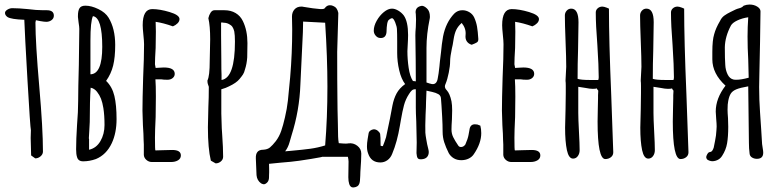

<svg xmlns="http://www.w3.org/2000/svg" viewBox="-20 -700 3438 845"><path d="M117 -16 116 -55Q115 -72 115 -93L116 -127Q113 -138 101 -346Q89 -554 87 -613Q29 -615 13 -625Q2 -633 2 -643Q2 -651 12.5 -657.5Q23 -664 34 -664Q62 -664 102 -660Q140 -655 170 -655H178H186Q217 -655 217 -631Q217 -619 207 -611.5Q197 -604 184 -604Q175 -604 158 -607L138 -611L137 -606L136 -601Q136 -512 153 -317Q169 -134 169 -33Q169 -21 158.5 -12Q148 -3 135 -3Z M319 -9Q315 -21 315 -43Q315 -86 319 -149Q324 -209 324 -256Q324 -309 327 -415L329 -573Q329 -582 326 -600L323 -625V-630Q323 -653 330 -664Q337 -675 356 -675Q382 -675 413 -660Q444 -645 458 -622Q487 -574 487 -502Q487 -448 478 -411.5Q469 -375 447 -344Q474 -318 483.5 -277.5Q493 -237 493 -176Q493 -115 472 -70Q448 -19 402 0Q374 10 346 10Q324 10 319 -9ZM430 -494Q430 -623 389 -629Q378 -606 378 -521V-373Q430 -374 430 -494ZM440 -150Q440 -192 435 -224Q431 -249 424.5 -265.5Q418 -282 407 -296Q395 -311 379 -314Q375 -257 375 -163Q375 -157 373 -125L371 -91Q371 -89 372 -88V-86V-41Q404 -48 422 -79Q440 -110 440 -150Z M613 -18V-44V-64Q612 -73 612 -85Q612 -106 609 -149L607 -213Q607 -262 610 -359Q614 -446 614 -505Q614 -519 611 -547Q608 -576 608 -589Q608 -660 650 -660Q683 -660 726.5 -647Q770 -634 770 -616Q770 -606 761.5 -597.5Q753 -589 741 -584Q699 -599 665 -604Q666 -589 666 -561Q666 -521 665 -489Q662 -441 662 -417L665 -401L681 -402Q689 -403 701 -403Q749 -403 749 -375Q749 -364 740 -356.5Q731 -349 717 -349Q699 -349 689 -351H664Q666 -325 666 -275Q666 -225 665 -185Q662 -124 662 -94Q662 -38 664 -38L697 -39Q714 -40 738 -40Q776 -40 776 -16Q776 -2 763.5 5.5Q751 13 733 13H648Q635 13 624.5 4Q614 -5 613 -18Z M908 7Q895 -46 895 -140L897 -229Q899 -269 899 -318Q893 -332 893 -343V-346Q903 -365 903 -432L904 -478Q905 -500 905 -527Q905 -586 897 -620Q900 -634 907 -644.5Q914 -655 924 -655H968Q996 -655 1017 -642.5Q1038 -630 1049 -607Q1069 -566 1069 -510Q1069 -470 1068 -447Q1066 -418 1058 -394Q1055 -381 1049.5 -372.5Q1044 -364 1034 -352Q1020 -335 988 -320Q975 -313 954 -307V-200L956 -136L958 -105Q962 -49 962 -10Q962 2 952 10.5Q942 19 929 19ZM1014 -517Q1014 -546 1011 -562Q1008 -574 1003 -581.5Q998 -589 988 -594Q977 -600 964 -600Q964 -601 953 -601V-544Q953 -485 954 -439Q954 -387 955 -371V-350V-348Q1014 -357 1014 -517Z M1534 125Q1522 125 1517 110Q1513 98 1513 80L1514 11Q1514 5 1513 0Q1512 -5 1511 -10H1396Q1406 -10 1348.5 -0.5Q1291 9 1259 12L1214 16L1164 21Q1164 30 1164.5 43Q1165 56 1164 74V79Q1164 95 1156 103Q1148 111 1141 111Q1137 111 1129 107Q1111 94 1109 71L1106 -2Q1104 -41 1138 -41Q1157 -42 1168 -51Q1179 -60 1194 -79Q1209 -99 1217.5 -123.5Q1226 -148 1234 -183Q1243 -221 1247 -257Q1251 -293 1257 -360Q1266 -465 1266 -571L1265 -627Q1265 -646 1276 -658.5Q1287 -671 1306 -671Q1312 -671 1315 -670Q1361 -662 1390 -660H1395Q1408 -660 1410 -665Q1419 -677 1432 -677Q1441 -677 1448 -673Q1464 -667 1469 -643L1464 -472Q1464 -333 1465 -264Q1465 -228 1467 -154L1468 -99Q1468 -91 1469 -84Q1470 -77 1471 -70Q1491 -68 1501 -68Q1509 -68 1513 -69Q1535 -72 1552.5 -58.5Q1570 -45 1570 -24Q1570 3 1566 57Q1566 71 1564 97Q1562 118 1546 123Q1538 125 1534 125ZM1258 -36Q1314 -41 1346.5 -45.5Q1379 -50 1411 -60Q1421 -181 1421 -319Q1421 -447 1411 -600Q1385 -601 1314 -605L1313 -558Q1305 -404 1302 -328Q1298 -214 1263 -104Q1261 -98 1254.5 -74.5Q1248 -51 1235 -34Z M1600 -25Q1595 -38 1595 -56Q1595 -70 1598 -88Q1601 -106 1602 -112Q1603 -120 1609.5 -125Q1616 -130 1625 -131Q1634 -131 1642 -125Q1650 -119 1653 -111Q1655 -101 1655 -59Q1660 -56 1665 -57Q1668 -65 1672.5 -76.5Q1677 -88 1679 -96Q1699 -188 1707 -235Q1713 -266 1725.5 -289Q1738 -312 1763 -330Q1746 -352 1737 -390.5Q1728 -429 1728 -467V-518Q1728 -553 1727 -570Q1727 -582 1719.5 -601Q1712 -620 1705 -620Q1696 -618 1688 -609Q1683 -597 1682 -579.5Q1681 -562 1681 -558Q1678 -530 1651 -533Q1641 -534 1633 -543.5Q1625 -553 1625 -565Q1625 -586 1638 -609Q1651 -632 1669.5 -647Q1688 -662 1705 -662Q1718 -662 1732.5 -653.5Q1747 -645 1757 -632Q1776 -605 1776 -546Q1776 -529 1774 -495L1773 -475Q1773 -439 1778.5 -401.5Q1784 -364 1797 -344Q1798 -343 1802.5 -343Q1807 -343 1810 -342V-347Q1810 -425 1808 -545Q1808 -557 1810 -581L1811 -615Q1811 -630 1810 -638Q1809 -641 1809 -646Q1809 -669 1834 -674Q1842 -676 1853.5 -667.5Q1865 -659 1869 -647Q1872 -638 1872 -627Q1872 -620 1871 -617Q1857 -549 1857 -489V-337Q1871 -332 1881 -330Q1903 -327 1907 -358Q1910 -371 1914 -408Q1915 -414 1915 -419Q1915 -424 1916 -429L1921 -471Q1924 -506 1930 -540Q1942 -601 1979 -640Q1994 -655 2015 -655Q2031 -655 2045.5 -646.5Q2060 -638 2067 -623Q2076 -603 2079.5 -582.5Q2083 -562 2085 -530Q2086 -518 2079 -513.5Q2072 -509 2056 -503Q2042 -507 2034.5 -518Q2027 -529 2029 -546Q2032 -574 2012 -599Q1996 -585 1988 -568.5Q1980 -552 1976 -525Q1972 -498 1969 -488Q1961 -450 1961 -430Q1961 -410 1955 -380Q1949 -350 1941 -331Q1938 -325 1938 -320Q1938 -311 1946 -303Q1960 -288 1967 -254Q1970 -238 1970 -214L1969 -175Q1967 -145 1967 -130Q1967 -112 1974.5 -96.5Q1982 -81 1997 -59Q2001 -53 2009 -53Q2020 -53 2028 -64Q2039 -89 2042 -106Q2045 -123 2046 -128Q2049 -153 2070 -153Q2077 -153 2081 -152L2094 -147Q2098 -132 2098 -114Q2098 -69 2065 -21Q2057 -9 2042.5 -2Q2028 5 2010 5Q1991 5 1977 -3.5Q1963 -12 1955 -26Q1942 -52 1935 -74Q1928 -96 1928 -120Q1928 -150 1926 -186Q1924 -222 1923 -236L1921 -263Q1921 -279 1909.5 -285.5Q1898 -292 1882 -295.5Q1866 -299 1857 -301Q1855 -267 1855 -251Q1855 -232 1853 -196Q1851 -142 1852 -116Q1853 -103 1856 -87Q1859 -71 1860 -65Q1864 -51 1865 -44Q1867 -36 1867 -31Q1867 -17 1859 -8.5Q1851 0 1835 1Q1822 2 1818 -4.5Q1814 -11 1813 -26L1814 -73Q1814 -103 1812 -165Q1810 -205 1810 -226V-307Q1799 -308 1792.5 -302Q1786 -296 1780 -286Q1765 -263 1758 -237Q1751 -211 1744 -170L1740 -147Q1728 -75 1706 -23Q1699 -5 1685 5Q1671 15 1654 15Q1613 15 1600 -25Z M2195 -18V-44V-64Q2194 -73 2194 -85Q2194 -106 2191 -149L2189 -213Q2189 -262 2192 -359Q2196 -446 2196 -505Q2196 -519 2193 -547Q2190 -576 2190 -589Q2190 -660 2232 -660Q2265 -660 2308.5 -647Q2352 -634 2352 -616Q2352 -606 2343.5 -597.5Q2335 -589 2323 -584Q2281 -599 2247 -604Q2248 -589 2248 -561Q2248 -521 2247 -489Q2244 -441 2244 -417L2247 -401L2263 -402Q2271 -403 2283 -403Q2331 -403 2331 -375Q2331 -364 2322 -356.5Q2313 -349 2299 -349Q2281 -349 2271 -351H2246Q2248 -325 2248 -275Q2248 -225 2247 -185Q2244 -124 2244 -94Q2244 -38 2246 -38L2279 -39Q2296 -40 2320 -40Q2358 -40 2358 -16Q2358 -2 2345.5 5.5Q2333 13 2315 13H2230Q2217 13 2206.5 4Q2196 -5 2195 -18Z M2610 -165 2611 -222 2612 -268V-271V-281Q2613 -289 2613 -300Q2613 -302 2610 -305Q2607 -308 2607 -310V-311Q2602 -309 2589 -309Q2576 -309 2557 -313Q2551 -314 2525 -318V-203Q2525 -177 2528 -121Q2531 -66 2531 -39Q2531 -24 2523 -13Q2515 -2 2502 -2Q2483 -2 2475 -39Q2467 -77 2467 -138L2469 -219Q2470 -253 2470 -291V-308V-322Q2470 -338 2469 -343V-348L2472 -406Q2472 -444 2469 -519Q2466 -594 2466 -632Q2466 -644 2474 -653Q2482 -662 2494 -662Q2526 -662 2526 -602L2524 -478Q2522 -422 2522 -353Q2537 -348 2576 -348H2613Q2615 -354 2615 -360Q2615 -408 2609 -502Q2602 -590 2602 -645Q2602 -656 2610.5 -663.5Q2619 -671 2631 -671Q2638 -671 2651 -666L2660 -662Q2660 -520 2670 -283L2679 -30Q2679 -16 2668.5 -8Q2658 0 2644 0Q2610 0 2610 -165Z M2941 -165 2942 -222 2943 -268V-271V-281Q2944 -289 2944 -300Q2944 -302 2941 -305Q2938 -308 2938 -310V-311Q2933 -309 2920 -309Q2907 -309 2888 -313Q2882 -314 2856 -318V-203Q2856 -177 2859 -121Q2862 -66 2862 -39Q2862 -24 2854 -13Q2846 -2 2833 -2Q2814 -2 2806 -39Q2798 -77 2798 -138L2800 -219Q2801 -253 2801 -291V-308V-322Q2801 -338 2800 -343V-348L2803 -406Q2803 -444 2800 -519Q2797 -594 2797 -632Q2797 -644 2805 -653Q2813 -662 2825 -662Q2857 -662 2857 -602L2855 -478Q2853 -422 2853 -353Q2868 -348 2907 -348H2944Q2946 -354 2946 -360Q2946 -408 2940 -502Q2933 -590 2933 -645Q2933 -656 2941.5 -663.5Q2950 -671 2962 -671Q2969 -671 2982 -666L2991 -662Q2991 -520 3001 -283L3010 -30Q3010 -16 2999.5 -8Q2989 0 2975 0Q2941 0 2941 -165Z M3088 -9Q3089 -15 3093 -22Q3097 -29 3101 -30Q3110 -31 3114 -36Q3118 -41 3121 -50Q3122 -56 3127 -80Q3132 -104 3133 -126L3134 -143Q3134 -155 3132 -177Q3130 -199 3130 -209Q3130 -267 3173 -323Q3115 -376 3115 -439V-471Q3115 -523 3123 -549Q3130 -576 3149 -608Q3156 -623 3168 -631.5Q3180 -640 3194.5 -647Q3209 -654 3217 -658Q3223 -661 3234.5 -664Q3246 -667 3253 -675Q3266 -680 3279 -680Q3298 -680 3312.5 -671Q3327 -662 3327 -650Q3327 -607 3325 -515L3322 -373L3321 -317L3322 -261Q3324 -215 3330 -131L3334 -66Q3335 -57 3337 -46Q3339 -35 3339 -28Q3339 -1 3311 -1Q3299 -1 3289.5 -7Q3280 -13 3279 -24Q3276 -47 3276 -71L3273 -320Q3238 -314 3221 -307Q3204 -300 3196.5 -288.5Q3189 -277 3185 -256Q3182 -243 3182 -217Q3182 -204 3184 -180L3185 -142Q3185 -99 3180 -69.5Q3175 -40 3158 -14Q3150 -1 3136 5Q3122 11 3109 9Q3100 7 3094.5 3.5Q3089 0 3088 -9ZM3221 -349Q3242 -349 3275 -358Q3275 -384 3273 -438Q3270 -489 3270 -539Q3270 -581 3273 -624Q3246 -620 3225 -610Q3204 -600 3197 -588Q3171 -539 3170 -492Q3170 -439 3172 -414Q3173 -392 3182 -373Q3191 -354 3208 -350Q3212 -349 3221 -349Z"/></svg>

Font: Amatic SC
Style: Bold
Weight: 700
Designer: Multiple Designers
Foundry: Vernon Adams
Version: Version 2.505